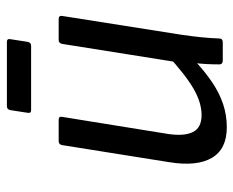

<svg xmlns="http://www.w3.org/2000/svg" viewBox="-82 -600 694 571"><g transform="rotate(-90 265.5 -315.0)"><path d="M172 12Q107 12 81 -32.5Q55 -77 68 -158L119 -478Q121 -488 131 -488H194Q205 -488 203 -478L152 -162Q145 -114 158 -88.5Q171 -63 208 -63Q245 -63 286 -86.5Q327 -110 388 -166L374 -87Q339 -54 306.5 -32Q274 -10 241 1Q208 12 172 12ZM370 0Q365 0 362 -2.5Q359 -5 359 -10Q359 -29 360 -49Q361 -69 364 -90L365 -132L420 -478Q421 -483 424 -485.5Q427 -488 431 -488H494Q505 -488 503 -477L447 -122Q443 -95 440 -66.5Q437 -38 436 -10Q436 0 424 0ZM223 -570Q213 -570 215 -580L223 -632Q225 -642 235 -642H426Q436 -642 434 -632L426 -580Q424 -570 414 -570Z"/></g></svg>

Font: Sofia Sans Hairline
Style: Italic
Weight: 1
Italic angle: -9°
Designer: Botio Nikoltchev, Ani Petrova
Foundry: lettersoup
Version: Version 4.102